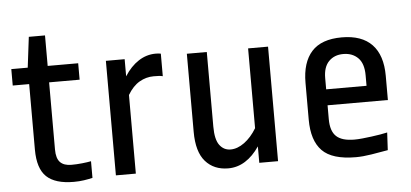

<svg xmlns="http://www.w3.org/2000/svg" viewBox="-46 -710 1743 815"><g transform="rotate(-5 825.5 -303.0)"><path d="M85 -418H15V-488H85L101 -618H170V-488H300V-418H170V-132Q170 -94 186 -77.5Q202 -61 234 -61Q256 -61 279.5 -63.5Q303 -66 318 -69V2Q301 6 281 9Q261 12 238 12Q159 12 122 -23Q85 -58 85 -139Z M418 0V-488H498V-415Q524 -456 558 -478Q592 -500 631 -500Q645 -500 653 -498V-402Q645 -404 636.5 -404.5Q628 -405 614 -405Q582 -405 553.5 -388.5Q525 -372 503 -335V0Z M1109 -488V0H1029V-70Q1002 -30 968.5 -9Q935 12 896 12Q835 12 799 -29Q763 -70 763 -155V-488H848V-170Q848 -115 866 -91Q884 -67 913 -67Q942 -67 971.5 -88.5Q1001 -110 1024 -148V-488Z M1254 -321Q1254 -408 1295.5 -454Q1337 -500 1424 -500Q1509 -500 1552.5 -454.5Q1596 -409 1596 -321V-218H1339V-159Q1339 -108 1363 -85.5Q1387 -63 1440 -63Q1456 -63 1475 -65Q1494 -67 1513.5 -69.5Q1533 -72 1550.5 -75Q1568 -78 1581 -81L1577 -6Q1544 0 1506.5 6Q1469 12 1440 12Q1339 12 1296.5 -31.5Q1254 -75 1254 -164ZM1339 -286H1511V-331Q1511 -381 1487 -405Q1463 -429 1424 -429Q1386 -429 1362.5 -405Q1339 -381 1339 -334Z"/></g></svg>

Font: Ropa Sans
Style: Regular
Weight: 400
Designer: Botio Nikoltchev
Foundry: Botjo Nikoltchev
Version: Version 1.002